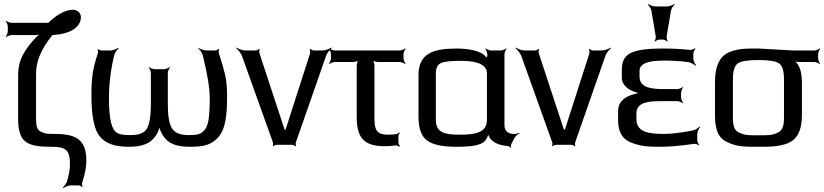

<svg xmlns="http://www.w3.org/2000/svg" viewBox="-20 -743 4228 985"><path d="M355 -693C319 -693 279 -673 235 -633C233 -631 226 -624 226 -623H230C230 -625 222 -626 220 -626H40C31 -626 16 -632 11 -637L9 -635C14 -630 20 -615 20 -606V-583C20 -574 14 -559 9 -554L11 -552C16 -557 31 -563 40 -563H153C167 -563 186 -565 195 -570L193 -573C184 -569 169 -556 160 -546C135 -520 116 -494 101 -468C82 -436 73 -397 73 -352V-129C73 -98 77 -74 84 -55C104 2 163 10 240 10C323 10 339 27 339 108C339 123 334 149 325 184C322 197 310 212 303 218L305 222C313 216 331 208 344 208H383C389 208 398 213 400 216L404 214C401 211 400 199 402 193C416 150 423 113 423 82C423 -26 372 -56 260 -56C225 -56 215 -56 192 -66C170 -75 165 -98 165 -131V-367C165 -429 192 -492 245 -558C247 -560 248 -566 246 -567L244 -563C246 -562 257 -563 259 -564C326 -568 395 -596 395 -656C395 -676 376 -693 355 -693Z M449 -252C449 -149 463 -79 491 -44C519 -8 568 10 639 10C713 10 754 -7 782 -51C791 -65 800 -88 800 -101H796C796 -88 805 -65 814 -51C841 -7 881 10 955 10C1027 10 1064 0 1099 -38C1139 -83 1145 -158 1145 -252C1145 -292 1142 -328 1135 -359C1128 -387 1118 -424 1103 -469C1101 -474 1102 -487 1104 -491L1101 -493C1099 -489 1090 -484 1084 -484H1040C1027 -484 1007 -491 999 -497L997 -494C1005 -488 1017 -473 1020 -460C1044 -365 1056 -291 1056 -239C1056 -195 1054 -161 1051 -136C1048 -111 1041 -92 1032 -79C1011 -53 993 -50 946 -50C904 -50 876 -62 862 -85C848 -108 841 -149 841 -208V-368C841 -377 847 -392 852 -397L850 -399C845 -394 830 -388 821 -388H774C765 -388 750 -394 745 -399L743 -397C748 -392 754 -377 754 -368V-208C754 -148 747 -107 734 -84C721 -61 693 -50 650 -50C585 -50 564 -59 550 -113C543 -140 539 -182 539 -239C539 -313 548 -386 566 -460C569 -473 581 -489 589 -495L586 -498C578 -492 559 -484 546 -484H501C496 -484 486 -488 483 -491L480 -489C483 -486 484 -477 483 -472C457 -396 449 -351 449 -252Z M1634 -484H1590C1584 -484 1574 -489 1572 -492L1568 -490C1571 -486 1572 -476 1571 -470L1445 -78H1440L1311 -470C1309 -476 1310 -486 1313 -490L1309 -492C1307 -489 1297 -484 1292 -484H1239C1224 -484 1203 -492 1193 -499L1191 -496C1200 -489 1215 -472 1221 -457L1380 -13C1382 -8 1381 2 1379 5L1382 8C1384 4 1394 0 1399 0H1479C1484 0 1494 5 1496 8L1499 6C1497 2 1496 -8 1498 -13L1653 -457C1658 -472 1673 -489 1682 -496L1680 -499C1670 -492 1649 -484 1634 -484Z M1901 -136V-405C1901 -414 1897 -431 1892 -436L1890 -434C1895 -429 1912 -425 1921 -425H2030C2039 -425 2054 -419 2059 -414L2061 -416C2056 -421 2050 -436 2050 -445V-464C2050 -473 2056 -488 2061 -493L2059 -495C2054 -490 2039 -484 2030 -484H1698C1689 -484 1674 -490 1669 -495L1667 -493C1672 -488 1678 -473 1678 -464V-445C1678 -436 1672 -421 1667 -416L1669 -414C1674 -419 1689 -425 1698 -425H1790C1799 -425 1816 -429 1821 -434L1819 -436C1814 -431 1810 -414 1810 -405V-141C1810 -36 1848 7 1952 7C1969 7 1989 6 2011 3C2017 3 2026 7 2029 10L2032 7C2029 4 2024 -6 2024 -12V-45C2024 -51 2028 -59 2031 -62L2028 -65C2025 -62 2019 -56 2013 -55C1995 -53 1981 -52 1972 -52C1914 -52 1901 -74 1901 -136Z M2568 -103V-464C2568 -473 2574 -488 2579 -493L2577 -495C2572 -490 2557 -484 2548 -484H2500C2491 -484 2476 -490 2471 -495L2469 -493C2474 -488 2480 -473 2480 -464V-457C2480 -454 2476 -448 2477 -446L2480 -447C2480 -449 2474 -450 2472 -452C2448 -485 2373 -494 2323 -494C2200 -494 2127 -468 2127 -357V-144C2127 -85 2141 -45 2170 -23C2199 -1 2248 10 2318 10C2362 10 2396 8 2419 3C2455 -6 2466 -13 2478 -35C2482 -43 2486 -54 2486 -61L2482 -60C2482 -54 2489 -41 2494 -34C2509 -12 2539 2 2583 6C2588 6 2597 11 2599 15L2602 13C2600 9 2601 0 2603 -4L2620 -36C2625 -45 2637 -55 2645 -58L2643 -62C2636 -58 2621 -54 2610 -56C2582 -60 2568 -72 2568 -103ZM2337 -52C2264 -52 2216 -62 2216 -127V-366C2216 -393 2224 -411 2241 -419C2257 -427 2292 -431 2345 -431C2434 -431 2478 -409 2478 -366V-127C2478 -61 2415 -52 2337 -52Z M3067 -484H3023C3017 -484 3007 -489 3005 -492L3001 -490C3004 -486 3005 -476 3004 -470L2878 -78H2873L2744 -470C2742 -476 2743 -486 2746 -490L2742 -492C2740 -489 2730 -484 2725 -484H2672C2657 -484 2636 -492 2626 -499L2624 -496C2633 -489 2648 -472 2654 -457L2813 -13C2815 -8 2814 2 2812 5L2815 8C2817 4 2827 0 2832 0H2912C2917 0 2927 5 2929 8L2932 6C2930 2 2929 -8 2931 -13L3086 -457C3091 -472 3106 -489 3115 -496L3113 -499C3103 -492 3082 -484 3067 -484Z M3245 -131V-162C3245 -220 3311 -224 3369 -224H3454C3463 -224 3478 -218 3483 -213L3485 -215C3480 -220 3474 -235 3474 -244V-266C3474 -275 3480 -290 3485 -295L3483 -297C3478 -292 3463 -286 3454 -286H3386C3327 -286 3261 -291 3261 -350V-380C3261 -415 3301 -432 3381 -432H3397C3436 -432 3475 -429 3513 -424C3525 -422 3542 -412 3548 -406L3551 -409C3545 -415 3537 -431 3537 -443V-467C3537 -475 3543 -488 3548 -492L3545 -495C3540 -491 3526 -486 3518 -487C3474 -492 3429 -494 3382 -494C3334 -494 3297 -492 3270 -487C3208 -477 3170 -454 3170 -385V-346C3170 -305 3205 -281 3241 -270C3249 -268 3259 -264 3265 -264V-268C3259 -268 3248 -264 3240 -262C3181 -248 3151 -218 3151 -174V-124C3151 -63 3176 -26 3222 -10C3271 8 3302 10 3368 10C3415 10 3473 5 3540 -5C3548 -6 3560 -2 3564 2L3567 -1C3562 -5 3557 -17 3557 -24V-53C3557 -67 3565 -84 3572 -91L3569 -94C3562 -86 3544 -75 3531 -73C3472 -62 3424 -56 3388 -56C3318 -56 3245 -61 3245 -131ZM3400 -557 3422 -687C3424 -699 3434 -714 3441 -720L3439 -723C3432 -717 3414 -710 3402 -710H3342C3330 -710 3312 -717 3305 -723L3303 -720C3310 -714 3320 -699 3322 -687L3344 -557C3345 -549 3342 -537 3338 -533L3342 -530C3345 -535 3357 -540 3364 -540H3380C3387 -540 3399 -535 3402 -530L3406 -533C3402 -537 3399 -549 3400 -557Z M3871 -494C3808 -494 3783 -495 3736 -481C3672 -462 3648 -405 3648 -321V-153C3648 -82 3663 -35 3711 -14C3761 10 3795 10 3871 10C3932 10 3960 10 4007 -3C4069 -21 4094 -72 4094 -153V-319C4094 -360 4087 -392 4072 -414C4067 -421 4060 -429 4055 -432L4053 -429C4058 -426 4070 -425 4078 -425H4157C4166 -425 4181 -419 4186 -414L4188 -416C4183 -421 4177 -436 4177 -445V-464C4177 -473 4183 -488 4188 -493L4186 -495C4181 -490 4166 -484 4157 -484H4050C4033 -484 3889 -494 3871 -494ZM4002 -140C4002 -100 3996 -74 3969 -62C3939 -48 3918 -49 3871 -49C3824 -49 3803 -48 3773 -62C3746 -74 3740 -100 3740 -140V-336C3740 -381 3749 -408 3767 -419C3785 -430 3820 -435 3871 -435C3922 -435 3957 -430 3975 -419C3993 -408 4002 -381 4002 -336V-140Z"/></svg>

Font: Gamestation Storm
Style: Regular
Weight: 400
Designer: Jonas Hecksher
Foundry: Jonas Hecksher, Playtypeª, e-types AS
Version: Version 1.003